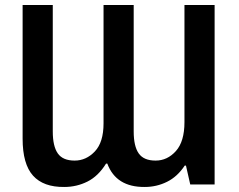

<svg xmlns="http://www.w3.org/2000/svg" viewBox="-20 -734 950 764"><path d="M236 10Q153 11 111.5 -35Q70 -81 70 -182V-714H190V-211Q190 -152 210 -123.5Q230 -95 277 -95Q323 -95 357.5 -131.5Q392 -168 392 -243V-714H512V-211Q512 -152 532 -123.5Q552 -95 599 -95Q646 -95 680 -133Q714 -171 714 -248V-714H834V0H737L720 -75H715Q686 -31 644.5 -10.5Q603 10 556 10Q442 11 407 -83H402Q371 -33 328 -11.5Q285 10 236 10Z"/></svg>

Font: Noto Sans Condensed SemiBold
Style: Regular
Weight: 600
Width: 3
Designer: Monotype Design Team
Foundry: Monotype Imaging Inc.
Version: Version 2.013; ttfautohint (v1.8.4.7-5d5b)